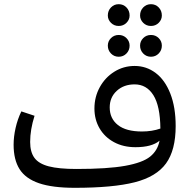

<svg xmlns="http://www.w3.org/2000/svg" viewBox="-20 -883 914 917"><path d="M819 -281Q819 -166 773 -102.5Q727 -39 623.5 -12.5Q520 14 337 14Q230 14 166 -8Q102 -30 73.5 -75Q45 -120 45 -192Q45 -230 54.5 -272Q64 -314 82 -351L145 -330Q124 -264 124 -205Q124 -157 144.5 -129Q165 -101 213 -88.5Q261 -76 345 -76Q494 -76 577.5 -91Q661 -106 697 -135Q733 -164 742 -211Q705 -180 627 -180Q569 -180 524.5 -204Q480 -228 455.5 -270Q431 -312 431 -365Q431 -420 456.5 -466.5Q482 -513 526 -540.5Q570 -568 623 -568Q679 -568 723.5 -534.5Q768 -501 793.5 -436Q819 -371 819 -281ZM658 -255Q706 -255 746 -269Q745 -377 712.5 -428.5Q680 -480 623 -480Q571 -480 537.5 -449Q504 -418 504 -370Q504 -317 543 -286Q582 -255 658 -255ZM495 -809Q495 -832 510 -847.5Q525 -863 547 -863Q569 -863 584 -847.5Q599 -832 599 -809Q599 -789 584 -774Q569 -759 547 -759Q525 -759 510 -774Q495 -789 495 -809ZM649 -809Q649 -832 664 -847.5Q679 -863 701 -863Q723 -863 738 -847.5Q753 -832 753 -809Q753 -789 738 -774Q723 -759 701 -759Q679 -759 664 -774Q649 -789 649 -809ZM495 -665Q495 -686 510 -701Q525 -716 547 -716Q569 -716 584 -701Q599 -686 599 -665Q599 -643 584 -627.5Q569 -612 547 -612Q525 -612 510 -627.5Q495 -643 495 -665ZM649 -665Q649 -686 664 -701Q679 -716 701 -716Q723 -716 738 -701Q753 -686 753 -665Q753 -643 738 -627.5Q723 -612 701 -612Q679 -612 664 -627.5Q649 -643 649 -665Z"/></svg>

Font: FiraGO
Style: Regular
Weight: 400
Designer: bBox Type
Foundry: bBox Type GmbH
Version: Version 1.001;April 20, 2020;FontCreator 12.0.0.2555 64-bit